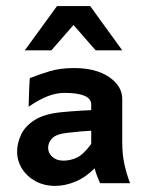

<svg xmlns="http://www.w3.org/2000/svg" viewBox="-20 -606 481 635"><path d="M162.6 8.8Q126 8.8 97.4 -6.8Q68.8 -22.5 52.7 -48.3Q36.6 -74.2 36.6 -104Q36.6 -132.3 49.6 -160.4Q62.5 -188.5 94.5 -209Q126.5 -229.5 183.1 -234.9Q195.8 -236.3 216.1 -237.8Q236.3 -239.3 255.4 -240.5Q274.4 -241.7 281.7 -241.7V-259.8Q281.7 -280.3 258.5 -289.6Q235.4 -298.8 193.8 -298.8Q165 -298.8 136 -287.1Q106.9 -275.4 74.7 -252.9Q75.2 -265.1 75.9 -295.2Q76.7 -325.2 78.6 -347.7Q109.9 -359.9 144.3 -370.4Q178.7 -380.9 225.1 -380.9Q296.9 -380.9 340.6 -351.3Q384.3 -321.8 384.3 -278.3V-135.3Q384.3 -95.7 391.4 -63.2Q398.4 -30.8 410.2 0H311Q307.6 -7.8 302.2 -21Q296.9 -34.2 293 -49.3Q262.2 -18.6 228.5 -4.9Q194.8 8.8 162.6 8.8ZM189.5 -74.7Q212.4 -74.7 233.9 -84.5Q255.4 -94.2 281.7 -129.9V-173.8Q271 -173.3 245.1 -171.1Q219.2 -168.9 205.1 -167Q167 -163.1 153.1 -149.2Q139.2 -135.3 139.2 -117.2Q139.2 -99.6 153.1 -87.2Q167 -74.7 189.5 -74.7ZM62 -439.5 168.5 -585.9H278.3L384.3 -439.5H296.4L223.1 -523.4L149.9 -439.5Z"/></svg>

Font: Harmattan
Style: Bold
Weight: 700
Designer: George W. Nuss III and SIL International
Foundry: SIL International
Version: Version 4.000